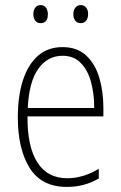

<svg xmlns="http://www.w3.org/2000/svg" viewBox="-20 -724 475 754"><path d="M226 -539Q283 -539 318.5 -506Q354 -473 370 -418.5Q386 -364 386 -300V-267H88Q87 -149 126.5 -86.5Q166 -24 244 -24Q306 -24 368 -61V-23Q340 -7 309.5 1.5Q279 10 242 10Q143 10 96.5 -64.5Q50 -139 50 -263Q50 -345 69.5 -407Q89 -469 128 -504Q167 -539 226 -539ZM226 -505Q167 -505 130.5 -454Q94 -403 89 -300H350Q350 -357 337 -403.5Q324 -450 296.5 -477.5Q269 -505 226 -505ZM111 -668Q111 -684 118.5 -694Q126 -704 139 -704Q153 -704 160.5 -694Q168 -684 168 -668Q168 -633 139 -633Q126 -633 118.5 -643Q111 -653 111 -668ZM268 -669Q268 -684 276 -694Q284 -704 297 -704Q310 -704 318 -694.5Q326 -685 326 -669Q326 -653 318.5 -643Q311 -633 297 -633Q283 -633 275.5 -643Q268 -653 268 -669Z"/></svg>

Font: Noto Sans Lao UI Cond ExtLt
Style: Regular
Weight: 200
Width: 3
Designer: Monotype Design Team
Foundry: Monotype Imaging Inc.
Version: Version 2.000; ttfautohint (v1.8.4.7-5d5b)